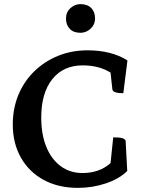

<svg xmlns="http://www.w3.org/2000/svg" viewBox="-20 -899 703 931"><path d="M358 12Q263 12 192 -26.5Q121 -65 81.5 -134.5Q42 -204 42 -295Q42 -373 69 -438.5Q96 -504 145.5 -552.5Q195 -601 261 -628Q327 -655 405 -655Q520 -655 598 -606L578 -447Q528 -447 525 -465L516 -547Q460 -582 381 -582Q287 -582 233.5 -515Q180 -448 180 -329Q180 -247 204.5 -187Q229 -127 274 -93.5Q319 -60 380 -60Q462 -60 516 -108L529 -233Q559 -233 571.5 -229.5Q584 -226 589 -218L597 -70Q559 -32 494 -10Q429 12 358 12ZM370 -740Q336 -740 318 -759.5Q300 -779 300 -809Q300 -840 321.5 -859.5Q343 -879 370 -879Q404 -879 422.5 -860Q441 -841 441 -809Q441 -780 419.5 -760Q398 -740 370 -740Z"/></svg>

Font: Petrona
Style: Bold
Weight: 700
Designer: Ringo R. Seeber
Foundry: Ringo R. Seeber
Version: Version 2.001; ttfautohint (v1.8.3)